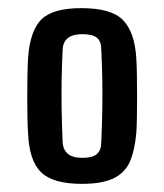

<svg xmlns="http://www.w3.org/2000/svg" viewBox="-20 -828 403 472"><path d="M181 -376Q111 -376 81.5 -404Q52 -432 49 -500Q48 -512 47.5 -536.5Q47 -561 47 -590Q47 -619 47.5 -645Q48 -671 49 -686Q54 -753 82 -780.5Q110 -808 180 -808Q254 -808 282.5 -778.5Q311 -749 315 -686Q316 -671 316.5 -645Q317 -619 317 -590Q317 -561 316.5 -536.5Q316 -512 315 -500Q311 -457 299 -430Q287 -403 259 -389.5Q231 -376 181 -376ZM182 -440Q208 -440 218.5 -449.5Q229 -459 229 -479Q231 -524 231.5 -560Q232 -596 231.5 -630.5Q231 -665 229 -706Q229 -726 218.5 -735Q208 -744 182 -744Q136 -744 134 -706Q132 -665 131.5 -630.5Q131 -596 131.5 -560Q132 -524 134 -479Q136 -440 182 -440Z"/></svg>

Font: Big Shoulders Display
Style: Bold
Weight: 700
Designer: Patric King
Foundry: XO Type Co
Version: Version 1.000; ttfautohint (v1.8.2)